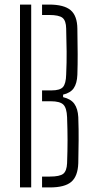

<svg xmlns="http://www.w3.org/2000/svg" viewBox="-20 -820 418 840"><path d="M67.5 0V-800H116.5V0ZM164 0V-47.5H198Q241.5 -47.5 256.8 -59.8Q272 -72 273.5 -106Q275.5 -161 275.5 -206.5Q275.5 -252 273.5 -307Q272 -348 257 -362.5Q242 -377 202 -377H164V-424.5H205.5Q242.5 -424.5 255.5 -439.2Q268.5 -454 269.5 -493.5Q272 -548.5 271.5 -594.2Q271 -640 269.5 -695Q269 -729.5 253.5 -742Q238 -754.5 194.5 -754.5H164V-800H194.5Q260 -800 289 -775.5Q318 -751 318.5 -694Q319.5 -629 319.8 -583.5Q320 -538 318.5 -493Q317 -455.5 302.8 -434.5Q288.5 -413.5 256 -406V-395Q290 -387 305.2 -365.8Q320.5 -344.5 322.5 -307.5Q324.5 -252 324 -206.5Q323.5 -161 322.5 -106Q320.5 -49 292 -24.5Q263.5 0 198 0Z"/></svg>

Font: Big Shoulders Stencil Text ExtraLight
Style: Regular
Weight: 250
Version: Version 2.001